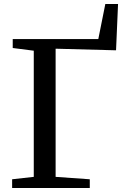

<svg xmlns="http://www.w3.org/2000/svg" viewBox="-20 -938 623 958"><path d="M428 0H40.5V-43.5L148.5 -55.5V-685L43.5 -698.5V-743H470.5L505.5 -918H569L559 -687L257.5 -695V-55.5L428 -43.5Z"/></svg>

Font: Merriweather 12pt
Style: Regular
Weight: 400
Designer: Eben Sorkin
Foundry: Eben Sorkin
Version: Version 2.100